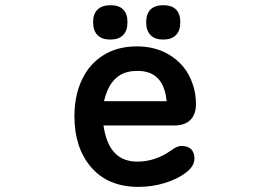

<svg xmlns="http://www.w3.org/2000/svg" viewBox="-20 -690 1040 742"><path d="M357.4 -553.7Q339.8 -571.3 339.8 -604.5Q339.8 -635.7 356.4 -652.3Q374 -669.9 407.2 -669.9Q439.5 -669.9 456.1 -653.3Q472.7 -636.7 472.7 -604Q472.7 -571.3 455.6 -554.2Q438.5 -537.1 406.2 -537.1Q374 -537.1 357.4 -553.7ZM562.5 -553.7Q544.9 -571.3 544.9 -603.5Q544.9 -635.7 561.5 -653.3Q579.1 -669.9 611.3 -669.9Q643.6 -669.9 660.2 -653.3Q676.8 -636.7 676.8 -604Q676.8 -571.3 659.7 -554.2Q642.6 -537.1 610.8 -537.1Q579.1 -537.1 562.5 -553.7ZM510.7 -65.4Q580.1 -65.4 640.6 -108.4Q664.1 -126 681.6 -126Q706.1 -126 718.8 -113.3Q731.4 -100.6 731.4 -77.1Q731.4 -47.9 698.7 -22.9Q666 2 617.2 17.1Q568.4 32.2 514.6 32.2Q397.5 32.2 332 -43.9Q267.6 -119.1 267.6 -241.2Q267.6 -335.9 308.6 -404.3Q335 -448.2 377.9 -475.6Q432.6 -510.7 508.8 -510.7Q577.1 -510.7 628.9 -481.4Q699.2 -441.4 724.6 -365.2Q737.3 -329.1 737.3 -288.6Q737.3 -248 715.8 -226.6Q694.3 -205.1 653.3 -205.1H379.9Q390.6 -131.8 424.8 -97.7Q457 -65.4 510.7 -65.4ZM555.7 -409.2Q535.2 -416 512.7 -416Q490.2 -416 474.6 -412.1Q404.3 -395.5 381.8 -298.8H624Q616.2 -386.7 555.7 -409.2Z"/></svg>

Font: FakePearl
Style: SemiBold
Weight: 400
Version: Version 1.2